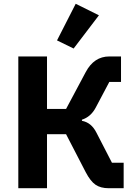

<svg xmlns="http://www.w3.org/2000/svg" viewBox="-20 -997 715 1017"><path d="M370 -740 282 -783 381 -977 504 -916ZM77 0V-698H229V-420H330L434 -615Q478 -698 559 -698H621V-563H559L487 -427Q461 -378 414 -363V-357Q464 -348 491 -294L573 -135H635V0H556Q513 0 486 -18.5Q459 -37 434 -85L330 -286H229V0Z"/></svg>

Font: Anuphan
Style: Bold
Weight: 700
Designer: Mike Abbink, Paul van der Laan, Pieter van Rosmalen, Mint Tantisuwanna
Foundry: Bold Monday; Cadson Demak
Version: Version 3.002;hotconv 1.0.109;makeotfexe 2.5.65596